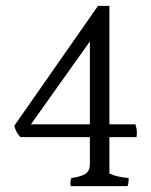

<svg xmlns="http://www.w3.org/2000/svg" viewBox="-20 -687 517 658"><path d="M288 -261V-545L86 -261ZM355 -217V-92Q382 -80 421 -77Q421 -60 417 -49H222Q220 -66 225 -77Q260 -82 274 -92Q288 -102 288 -125V-217H50Q34 -234 29 -256L316 -667H355V-261H444Q449 -246 449 -235Q449 -224 448 -217Z"/></svg>

Font: Halant
Style: Regular
Weight: 400
Designer: Hitesh Malaviya (Devanagari), Satya Rajpurohit (Latin)
Foundry: Indian Type Foundry
Version: Version 1.100;PS 1.0;hotconv 1.0.78;makeotf.lib2.5.61930; tt